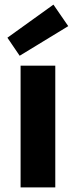

<svg xmlns="http://www.w3.org/2000/svg" viewBox="-20 -810 327 830"><path d="M69 0V-526H219V0ZM65 -569 12 -647 211 -790 275 -697Z"/></svg>

Font: DM Sans 9pt Black
Style: Regular
Weight: 900
Version: Version 4.004;gftools[0.9.30]